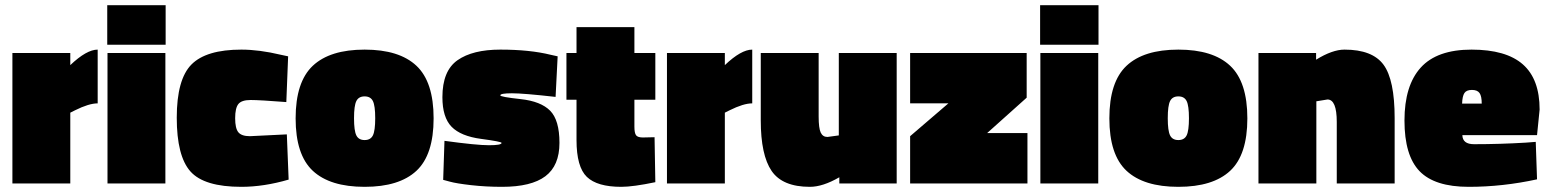

<svg xmlns="http://www.w3.org/2000/svg" viewBox="-20 -710 5992 743"><path d="M252 0H28V-505H252V-458Q315 -518 358 -518V-310Q324 -310 270 -283L252 -274Z M396 0V-505H620V0ZM395 -537V-690H621V-537Z M914 -518Q983 -518 1067 -498L1095 -492L1088 -315Q985 -323 950 -323Q915 -323 902.5 -307.5Q890 -292 890 -252.5Q890 -213 902.5 -198Q915 -183 947 -183L1090 -190L1097 -15Q1001 13 914 13Q770 13 717 -46.5Q664 -106 664 -254.5Q664 -403 721 -460.5Q778 -518 914 -518Z M1190.5 -455.5Q1257 -518 1391 -518Q1525 -518 1591.5 -455.5Q1658 -393 1658 -252Q1658 -111 1591.5 -49Q1525 13 1391 13Q1257 13 1190.5 -49Q1124 -111 1124 -252Q1124 -393 1190.5 -455.5ZM1359 -186Q1368 -168 1391 -168Q1414 -168 1423 -186Q1432 -204 1432 -252.5Q1432 -301 1423 -319Q1414 -337 1391 -337Q1368 -337 1359 -319Q1350 -301 1350 -252.5Q1350 -204 1359 -186Z M2130 -335Q2006 -349 1961 -349Q1916 -349 1916 -341Q1916 -335 1994.5 -326.5Q2073 -318 2109 -281.5Q2145 -245 2145 -157Q2145 -69 2090.5 -28Q2036 13 1923 13Q1860 13 1803 6.5Q1746 0 1721 -7L1695 -14L1700 -165Q1824 -148 1872.5 -148Q1921 -148 1921 -157Q1921 -162 1842 -172.5Q1763 -183 1727.5 -219.5Q1692 -256 1692 -334Q1692 -436 1750.5 -477Q1809 -518 1916 -518Q2030 -518 2111 -498L2138 -492Z M2435 -324V-220Q2435 -195 2441.5 -186.5Q2448 -178 2468 -178L2513 -179L2516 -5Q2430 13 2384 13Q2291 13 2251 -25.5Q2211 -64 2211 -168V-324H2172V-505H2211V-605H2435V-505H2516V-324Z M2785 0H2561V-505H2785V-458Q2848 -518 2891 -518V-310Q2857 -310 2803 -283L2785 -274Z M3226 -505H3450V0H3228V-24Q3164 13 3114 13Q3008 13 2966 -48.5Q2924 -110 2924 -244V-505H3148V-259Q3148 -214 3156 -197Q3164 -180 3182 -180L3226 -186Z M3502 -310V-505H3953V-332L3800 -195H3956V0H3502V-183L3650 -310Z M4006 0V-505H4230V0ZM4005 -537V-690H4231V-537Z M4339.5 -455.5Q4406 -518 4540 -518Q4674 -518 4740.5 -455.5Q4807 -393 4807 -252Q4807 -111 4740.5 -49Q4674 13 4540 13Q4406 13 4339.5 -49Q4273 -111 4273 -252Q4273 -393 4339.5 -455.5ZM4508 -186Q4517 -168 4540 -168Q4563 -168 4572 -186Q4581 -204 4581 -252.5Q4581 -301 4572 -319Q4563 -337 4540 -337Q4517 -337 4508 -319Q4499 -301 4499 -252.5Q4499 -204 4508 -186Z M5074 0H4850V-505H5073V-479Q5136 -518 5183 -518Q5291 -518 5334 -459.5Q5377 -401 5377 -253V0H5153V-238Q5153 -325 5117 -325L5074 -318Z M5639 -187Q5640 -152 5684 -152Q5784 -152 5884 -158L5923 -161L5928 -16Q5795 13 5663.5 13Q5532 13 5473.5 -47.5Q5415 -108 5415 -243.5Q5415 -379 5478 -448.5Q5541 -518 5674.5 -518Q5808 -518 5873 -461Q5938 -404 5938 -286L5928 -187ZM5714 -309Q5714 -338 5705.5 -350Q5697 -362 5676 -362Q5655 -362 5647 -350Q5639 -338 5638 -309Z"/></svg>

Font: Titillium Web
Style: Black
Weight: 900
Version: Version 1.001;PS 35.000;hotconv 1.0.70;makeotf.lib2.5.55311